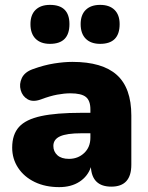

<svg xmlns="http://www.w3.org/2000/svg" viewBox="-20 -757 608 788"><path d="M391 -577Q353 -577 332 -598Q311 -619 311 -658Q311 -696 332 -716.5Q353 -737 391 -737Q429 -737 450 -716.5Q471 -696 471 -658Q471 -577 391 -577ZM185 -577Q147 -577 126 -598Q105 -619 105 -658Q105 -696 126 -716.5Q147 -737 185 -737Q265 -737 265 -658Q265 -577 185 -577ZM223 11Q166 11 122.5 -10Q79 -31 54.5 -68Q30 -105 30 -151Q30 -205 58 -236Q86 -267 148.5 -280.5Q211 -294 313 -294H351V-308Q351 -344 332.5 -359Q314 -374 269 -374Q244 -374 214.5 -368.5Q185 -363 148 -349Q115 -337 93.5 -349.5Q72 -362 65 -387Q58 -412 69.5 -436.5Q81 -461 114 -473Q161 -490 202 -496.5Q243 -503 277 -503Q400 -503 459.5 -449.5Q519 -396 519 -283V-81Q519 9 437 9Q358 9 353 -71Q340 -33 306 -11Q272 11 223 11ZM351 -210H313Q254 -210 226.5 -197.5Q199 -185 199 -158Q199 -135 215.5 -120Q232 -105 263 -105Q300 -105 325.5 -129Q351 -153 351 -192Z"/></svg>

Font: Chiron GoRound TC H
Style: Regular
Weight: 900
Designer: Ryoko NISHIZUKA 西塚涼子 (kana, bopomofo & ideographs); Paul D. Hunt (Latin, Greek & Cyrillic); Sandoll Communications 산돌커뮤니
Foundry: Adobe
Version: Version 1.000;hotconv 1.1.1;makeotfexe 2.6.0